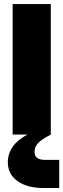

<svg xmlns="http://www.w3.org/2000/svg" viewBox="-20 -670 316 956"><path d="M232.9 0Q184.6 25.4 168.2 43.9Q151.9 62.5 151.9 86.9Q151.9 126 204.1 126H274.9V266.1H195.8Q114.7 266.1 66.9 231.4Q19 196.8 19 138.2Q19 52.2 116.2 0H43V-649.9H232.9Z"/></svg>

Font: Overused Grotesk Black
Style: Regular
Weight: 900
Version: Version 0.002